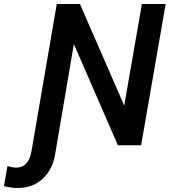

<svg xmlns="http://www.w3.org/2000/svg" viewBox="-104 -731 857 966"><path d="M606 0H489.3L267.6 -509.3L175.8 30.8Q164.6 116.2 113.3 166Q62 215.8 -19 214.8Q-45.9 214.8 -84 205.6L-66.4 104.5Q-40.5 112.3 -21.5 112.3Q40 112.3 54.7 28.3L181.6 -710.9H298.3L521 -199.7L609.9 -710.9H729.5Z"/></svg>

Font: Roboto Medium
Style: Italic
Weight: 500
Italic angle: -12°
Designer: Google
Version: Version 2.134; 2016